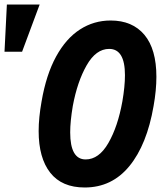

<svg xmlns="http://www.w3.org/2000/svg" viewBox="-118 -822 738 852"><path d="M53.5 -240.5Q53.5 -299.5 66.5 -372Q87 -491 131 -571.2Q175 -651.5 236.8 -691.2Q298.5 -731 373 -731Q469.5 -731 522.8 -667.5Q576 -604 576 -481Q576 -421.5 563.5 -351.5Q534 -180 456.2 -85Q378.5 10 258 10Q156.5 10 105 -55.5Q53.5 -121 53.5 -240.5ZM425 -372Q436.5 -438.5 436.5 -488.5Q436.5 -605 366.5 -605Q308 -605 266.5 -532.2Q225 -459.5 205 -351.5Q193.5 -283.5 193.5 -234.5Q193.5 -114.5 262 -114.5Q321 -114.5 363 -187.5Q405 -260.5 425 -372ZM58 -802 -20 -592.5H-98L-87.5 -802Z"/></svg>

Font: JuliaMono ExtraBoldItalic
Style: Regular
Weight: 800
Italic angle: -9°
Monospace: yes
Designer: cormullion
Foundry: corm
Version: Version 0.049; ttfautohint (v1.8.4)